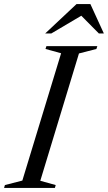

<svg xmlns="http://www.w3.org/2000/svg" viewBox="-49 -921 529 941"><path d="M250.5 -660 174 -681 178.5 -695H428L423.5 -681L338 -659L148.5 -35L224 -14L220 0H-29L-25 -14L60.5 -36ZM172.5 -757 326 -901H394L460 -757H435.5L339.5 -854H366.5L202.5 -757Z"/></svg>

Font: Newsreader 48pt
Style: Italic
Weight: 400
Italic angle: -17°
Version: Version 1.003